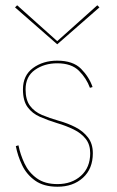

<svg xmlns="http://www.w3.org/2000/svg" viewBox="-20 -698 443 728"><path d="M197 -542 349 -678 357 -670 197 -530 37 -670 45 -678ZM50 -147Q57 -112 73 -78Q89 -44 119.5 -22Q150 0 198 0Q252 0 287 -31.5Q322 -63 322 -117Q322 -150 305 -171.5Q288 -193 259.5 -207Q231 -221 197 -231Q161 -242 131.5 -255Q102 -268 84.5 -292Q67 -316 67 -359Q67 -412 105 -440Q143 -468 197 -468Q257 -468 287.5 -437Q318 -406 331 -368L321 -365Q308 -401 279.5 -429.5Q251 -458 197 -458Q148 -458 112.5 -433Q77 -408 77 -359Q77 -319 94 -296.5Q111 -274 139.5 -262Q168 -250 203 -240Q236 -231 265.5 -216Q295 -201 313.5 -177Q332 -153 332 -117Q332 -58 294.5 -24Q257 10 198 10Q146 10 113.5 -13Q81 -36 64 -71.5Q47 -107 40 -144Z"/></svg>

Font: Jost* Hairline
Style: Regular
Weight: 100
Version: Version 3.7